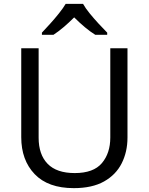

<svg xmlns="http://www.w3.org/2000/svg" viewBox="-20 -964 771 994"><path d="M640 -252Q640 -178 610 -118.5Q580 -59 518.5 -24.5Q457 10 362 10Q229 10 159.5 -62.5Q90 -135 90 -254V-714H180V-251Q180 -164 226.5 -116Q273 -68 367 -68Q464 -68 507.5 -119.5Q551 -171 551 -252V-714H640ZM410 -944Q422 -922 444.5 -894.5Q467 -867 491.5 -840.5Q516 -814 535 -795V-784H473Q447 -800 419 -823.5Q391 -847 364 -874Q337 -847 310 -824Q283 -801 257 -784H197V-795Q216 -815 239.5 -841Q263 -867 285 -894.5Q307 -922 320 -944Z"/></svg>

Font: Noto Sans Vithkuqi
Style: Regular
Weight: 400
Version: Version 1.001